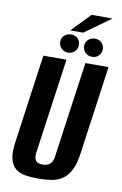

<svg xmlns="http://www.w3.org/2000/svg" viewBox="-93 -884 601 949"><g transform="rotate(10 207.5 -409.5)"><path d="M168 12Q132 12 102.5 7Q73 2 53.5 -14Q34 -30 26 -61.5Q18 -93 26 -147L88 -591H204L137 -114Q134 -93 139 -80.5Q144 -68 154 -64Q164 -60 177 -60Q190 -60 201.5 -64Q213 -68 221.5 -80.5Q230 -93 232 -114L299 -591H415L353 -147Q346 -94 329.5 -62Q313 -30 289 -14Q265 2 234 7Q203 12 168 12ZM205 -627Q185 -627 171.5 -640.5Q158 -654 158 -673Q158 -692 171.5 -705Q185 -718 205 -718Q226 -718 239 -705Q252 -692 252 -673Q252 -654 239 -640.5Q226 -627 205 -627ZM326 -627Q305 -627 291.5 -640.5Q278 -654 278 -673Q278 -692 291.5 -705Q305 -718 326 -718Q346 -718 359 -705Q372 -692 372 -673Q372 -654 359 -640.5Q346 -627 326 -627ZM197 -737 288 -831H393L262 -737Z"/></g></svg>

Font: Alumni Sans
Style: Bold Italic
Weight: 700
Italic angle: -8°
Designer: Robert E. Leuschke
Foundry: Robert E. Leuschke
Version: Version 1.016